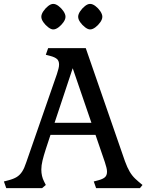

<svg xmlns="http://www.w3.org/2000/svg" viewBox="-36 -965 762 985"><path d="M-4 0 -16 -34 7 -40Q34 -47 50 -57Q66 -67 77.5 -84.5Q89 -102 99 -133L256 -585Q261 -601 264 -612.5Q267 -624 267 -634Q267 -653 256 -662.5Q245 -672 222 -678L199 -684L211 -718H404L605 -138Q617 -105 629.5 -84Q642 -63 658 -48Q674 -33 695 -16L682 0H457L445 -34L468 -40Q491 -46 502 -55.5Q513 -65 513 -84Q513 -94 510 -105.5Q507 -117 502 -133L454 -273H223L199 -200Q188 -166 182 -141Q176 -116 176 -95Q176 -61 190 -34L199 -16L180 0ZM244 -335H433L337 -615ZM426 -814Q415 -814 400.5 -825Q386 -836 375.5 -851Q365 -866 365 -879Q365 -892 375.5 -907.5Q386 -923 400 -934Q414 -945 426 -945Q439 -945 453.5 -934Q468 -923 478.5 -907.5Q489 -892 489 -879Q489 -866 478.5 -851Q468 -836 453.5 -825Q439 -814 426 -814ZM237 -814Q226 -814 211.5 -825Q197 -836 186.5 -851Q176 -866 176 -879Q176 -892 186.5 -907.5Q197 -923 211 -934Q225 -945 237 -945Q250 -945 264.5 -934Q279 -923 289.5 -907.5Q300 -892 300 -879Q300 -866 289.5 -851Q279 -836 264.5 -825Q250 -814 237 -814Z"/></svg>

Font: Gabriela
Style: Regular
Weight: 400
Designer: Eduardo Rodriguez Tunni
Foundry: Eduardo Rodriguez Tunni
Version: Version 2.001;gftools[0.9.26]